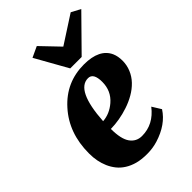

<svg xmlns="http://www.w3.org/2000/svg" viewBox="-240 -916 1026 1026"><g transform="rotate(-45 273.0 -402.5)"><path d="M296.4 -77.6Q383.3 -77.6 441.9 -153.8L473.1 -103.5Q427.7 -32.7 328.6 -2Q290.5 9.8 247.6 9.8Q204.6 9.8 173.6 1.2Q142.6 -7.3 118.7 -22.5Q94.7 -37.6 78.1 -58.3Q61.5 -79.1 50.8 -103.5Q29.8 -151.4 29.8 -210Q29.8 -211.4 29.8 -212.9Q29.8 -365.7 121.1 -466.8Q211.4 -567.9 346.7 -567.9Q463.9 -567.9 496.6 -494.1Q507.3 -469.2 507.3 -436Q507.3 -402.8 494.6 -372.1Q481.9 -341.3 458.5 -316.9Q435.1 -292.5 404.1 -274.7Q373 -256.8 338.9 -245.6Q271.5 -223.1 205.1 -222.2Q205.1 -146 229.5 -111.8Q253.9 -77.6 296.4 -77.6ZM310.5 -500.5Q219.2 -500.5 205.1 -280.8Q256.8 -284.2 300.8 -321.8Q350.6 -364.7 350.6 -432.6Q350.6 -500.5 310.5 -500.5ZM177.7 -787.1 238.3 -815.4 336.4 -712.9 494.1 -814.9 546.4 -787.1 366.7 -604.5H280.3Z"/></g></svg>

Font: Merriweather
Style: Heavy Italic
Weight: 900
Italic angle: -7°
Designer: Eben Sorkin
Foundry: Eben Sorkin
Version: Version 1.001